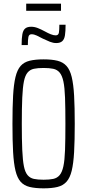

<svg xmlns="http://www.w3.org/2000/svg" viewBox="-20 -1020 476 1048"><path d="M218 8Q173 8 142 0.5Q111 -7 92.5 -28Q74 -49 64.5 -88.5Q55 -128 51.5 -190Q48 -252 48 -344Q48 -436 51.5 -498Q55 -560 64.5 -599.5Q74 -639 92.5 -660Q111 -681 142 -688.5Q173 -696 218 -696Q263 -696 293.5 -688.5Q324 -681 343 -660Q362 -639 371.5 -599.5Q381 -560 384.5 -498Q388 -436 388 -344Q388 -252 384.5 -190Q381 -128 371.5 -88.5Q362 -49 343 -28Q324 -7 293.5 0.5Q263 8 218 8ZM218 -39Q249 -39 270.5 -43.5Q292 -48 305.5 -64Q319 -80 326 -112.5Q333 -145 335 -201.5Q337 -258 337 -344Q337 -430 335 -486.5Q333 -543 326 -575.5Q319 -608 305.5 -624Q292 -640 270.5 -644.5Q249 -649 218 -649Q186 -649 165 -644.5Q144 -640 130.5 -624Q117 -608 110.5 -575.5Q104 -543 101.5 -486.5Q99 -430 99 -344Q99 -258 101.5 -201.5Q104 -145 110.5 -112.5Q117 -80 130.5 -64Q144 -48 165 -43.5Q186 -39 218 -39ZM98 -774Q98 -811 102 -833Q106 -855 117.5 -864.5Q129 -874 150 -874Q168 -874 186 -867Q204 -860 226 -848Q242 -839 257 -833Q272 -827 284 -827Q299 -827 301.5 -842Q304 -857 304 -885H338Q338 -849 334.5 -827Q331 -805 319.5 -795Q308 -785 287 -785Q270 -785 252.5 -792Q235 -799 214 -809Q195 -819 180.5 -826Q166 -833 152 -833Q138 -833 135 -818Q132 -803 132 -774ZM123 -961V-1000H313V-961Z"/></svg>

Font: Saira ExtraCondensed Light
Style: Regular
Weight: 300
Width: 2
Designer: Hector Gatti with collaboration of the Omnibus-Type team
Foundry: Omnibus-Type
Version: Version 1.101